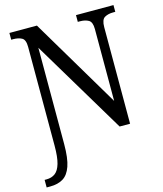

<svg xmlns="http://www.w3.org/2000/svg" viewBox="-136 -813 977 1153"><g transform="rotate(-15 352.5 -237.0)"><path d="M9 240V193H21Q53 193 75 176.5Q97 160 108.5 120.5Q120 81 120 10V-604Q120 -649 98.5 -660.5Q77 -672 46 -672H33V-714H204L535 -157V-604Q535 -648 513.5 -660Q492 -672 461 -672H447V-714H680V-672H666Q635 -672 613.5 -659.5Q592 -647 592 -600V0H527L178 -583V16Q178 104 161 152.5Q144 201 111.5 220.5Q79 240 32 240Z"/></g></svg>

Font: Noto Serif SemiCondensed
Style: Regular
Weight: 400
Width: 4
Designer: Monotype Design Team
Foundry: Monotype Imaging Inc.
Version: Version 2.013